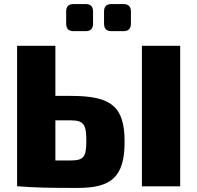

<svg xmlns="http://www.w3.org/2000/svg" viewBox="-20 -915 969 943"><path d="M341 -762H401C425 -762 437 -774 437 -799V-859C437 -883 425 -895 401 -895H341C317 -895 305 -883 305 -859V-799C305 -774 317 -762 341 -762ZM587 -895H527C503 -895 491 -883 491 -859V-799C491 -774 503 -762 527 -762H587C610 -762 623 -774 623 -799V-859C623 -883 610 -895 587 -895ZM328 -444H252V-690H64V0H69C156 7 229 8 361 8C523 8 592 -42 592 -218C592 -392 527 -444 328 -444ZM677 -690V0H865V-690ZM328 -127H252V-324H328C392 -324 404 -302 404 -224C404 -145 392 -127 328 -127Z"/></svg>

Font: Exo 2 Extra Bold
Style: Regular
Weight: 800
Designer: Natanael Gama
Version: Version 1.001;PS 001.001;hotconv 1.0.88;makeotf.lib2.5.64775